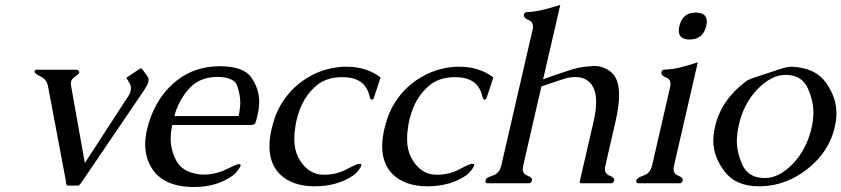

<svg xmlns="http://www.w3.org/2000/svg" viewBox="-20 -734 3370 769"><path d="M264.2 -393.1 319.8 -81.1 494.6 -350.1Q501.5 -360.4 503.4 -370.1Q504.4 -375 504.4 -379.9Q504.4 -392.1 497.6 -403.3L485.8 -422.4L537.6 -457Q541 -460 543.5 -460Q546.9 -460 550.3 -456.1L570.8 -428.2Q575.2 -422.4 575.2 -414.6Q575.2 -411.1 574.2 -406.7Q572.8 -399.4 567.9 -390.6Q554.7 -367.2 532.2 -335.9L304.7 -1Q301.3 3.9 298.3 6.8Q295.4 9.3 292.5 9.3H251.5Q248 9.3 246.6 6.3Q245.6 4.9 244.6 -1.2Q243.7 -7.3 243.7 -10.3L171.9 -390.6Q168 -409.2 154.8 -419.9Q146 -426.3 137 -430.7Q127.9 -435.1 123 -439.5Q120.1 -441.4 118.7 -445.8Q118.7 -447.8 118.7 -449.2Q119.1 -450.7 120.1 -452.1Q122.1 -454.6 126 -454.6H286.1Q289.6 -454.6 293.5 -452.1Q296.4 -448.7 297.4 -445.8Q297.4 -444.3 297.4 -443.4Q296.4 -439 290 -434.6Q270 -419.4 267.6 -414.6Q265.1 -410.2 264.2 -405.3Q262.7 -399.4 264.2 -393.1Z M859.4 -468.8Q955.6 -468.8 986.8 -423.3Q1018.1 -377.9 1018.1 -327.6Q1018.1 -300.3 1010.7 -269Q1005.9 -249.5 1002.9 -241.5Q1000 -233.4 981 -233.4H669.9Q663.6 -202.6 663.6 -176.3Q663.6 -134.3 685.1 -92.3Q706.5 -50.3 762.2 -38.6Q778.3 -34.7 795.9 -34.7Q842.3 -34.7 886 -55.7Q929.7 -76.7 935.8 -76.7Q941.9 -76.7 943.1 -75.4Q944.3 -74.2 943.4 -69.6Q942.4 -64.9 933.6 -53.2Q924.8 -41.5 920.2 -37.6Q915.5 -33.7 912.1 -30.8Q848.1 15.1 756.8 15.1Q628.9 14.2 584 -66.9Q561.5 -106.9 561.5 -156.2Q561.5 -184.1 568.8 -215.3Q574.7 -241.2 585.4 -269Q620.1 -359.4 690.9 -413.6Q761.7 -467.8 857.4 -468.8ZM935.5 -269Q941.9 -297.4 942.4 -323.2Q942.4 -351.6 930.7 -388.7Q918.9 -425.8 850.1 -425.8H844.7Q775.4 -423.8 734.6 -376Q693.8 -328.1 678.2 -269Z M1368.2 -466.8Q1447.8 -466.8 1504.4 -423.8L1477.1 -341.3Q1474.6 -335 1469.7 -335Q1469.2 -335 1468.8 -335Q1462.9 -335.4 1461.4 -344.7Q1451.7 -387.2 1424.6 -406Q1397.5 -424.8 1352.5 -424.8H1340.8Q1286.6 -421.9 1252.9 -395.5Q1189.5 -346.2 1168 -253.4Q1164.6 -239.3 1162.6 -223.6Q1158.7 -199.7 1158.7 -178.2Q1158.7 -135.3 1174.3 -104.5Q1205.6 -43.9 1260.3 -35.2Q1270 -34.2 1278.8 -34.2Q1327.1 -34.2 1368.2 -55.9Q1409.2 -77.6 1417.2 -77.6Q1425.3 -77.6 1427.2 -77.1Q1427.7 -74.7 1426.5 -69.3Q1425.3 -64 1416 -52Q1406.7 -40 1395.5 -31.7Q1331.1 12.2 1240.2 12.2Q1149.4 12.2 1099.1 -38.1Q1059.1 -80.1 1059.1 -148.4Q1059.1 -180.2 1067.9 -217.8Q1074.2 -244.6 1085 -274.9Q1130.9 -382.8 1233.9 -435.1Q1291.5 -463.9 1357.9 -466.8Z M1819.8 -466.8Q1899.4 -466.8 1956.1 -423.8L1928.7 -341.3Q1926.3 -335 1921.4 -335Q1920.9 -335 1920.4 -335Q1914.6 -335.4 1913.1 -344.7Q1903.3 -387.2 1876.2 -406Q1849.1 -424.8 1804.2 -424.8H1792.5Q1738.3 -421.9 1704.6 -395.5Q1641.1 -346.2 1619.6 -253.4Q1616.2 -239.3 1614.3 -223.6Q1610.4 -199.7 1610.4 -178.2Q1610.4 -135.3 1626 -104.5Q1657.2 -43.9 1711.9 -35.2Q1721.7 -34.2 1730.5 -34.2Q1778.8 -34.2 1819.8 -55.9Q1860.8 -77.6 1868.9 -77.6Q1877 -77.6 1878.9 -77.1Q1879.4 -74.7 1878.2 -69.3Q1877 -64 1867.7 -52Q1858.4 -40 1847.2 -31.7Q1782.7 12.2 1691.9 12.2Q1601.1 12.2 1550.8 -38.1Q1510.7 -80.1 1510.7 -148.4Q1510.7 -180.2 1519.5 -217.8Q1525.9 -244.6 1536.6 -274.9Q1582.5 -382.8 1685.5 -435.1Q1743.2 -463.9 1809.6 -466.8Z M2075.7 -71.3Q2073.7 -63.5 2073.7 -57.1Q2073.7 -37.6 2093.5 -30Q2113.3 -22.5 2110.6 -11.2Q2107.9 0 2098.1 0H1932.6Q1924.3 0 1924.3 -7.3Q1924.3 -9.3 1926 -15.9Q1927.7 -22.5 1954.1 -31Q1980.5 -39.6 1987.8 -71.3L2112.8 -613.8Q2114.7 -621.6 2114.7 -627.4Q2114.7 -647 2096.4 -654.3Q2078.1 -661.6 2078.1 -672.4Q2078.1 -673.8 2078.1 -675.3Q2080.6 -685.5 2090.8 -685.5Q2123.5 -687 2157 -695.3Q2190.4 -703.6 2224.1 -714.4L2155.3 -416.5Q2184.6 -426.8 2206.8 -434.6Q2229 -442.4 2263.4 -453.4Q2297.9 -464.4 2325.4 -467Q2353 -469.7 2359.4 -469.7Q2400.4 -469.7 2431.2 -441.9Q2459.5 -415.5 2459.5 -353Q2459.5 -309.1 2445.3 -247.1L2404.8 -71.3Q2402.8 -63.5 2402.8 -57.1Q2402.8 -37.6 2422.6 -30Q2442.4 -22.5 2439.7 -11.2Q2437 0 2427.2 0H2308.6Q2300.3 0 2301.8 -6.3L2357.4 -247.1Q2367.7 -292 2367.7 -325.2Q2367.7 -372.1 2347.7 -397.5Q2325.7 -425.3 2284.7 -425.3Q2261.2 -425.3 2240.5 -418.7Q2219.7 -412.1 2201.9 -406Q2184.1 -399.9 2171.4 -395.5Q2158.7 -391.1 2148.4 -387.7Z M2767.1 -683.6Q2810.5 -683.6 2811 -647.9Q2811 -639.6 2808.6 -629.9Q2795.9 -575.7 2742.2 -575.7Q2698.7 -575.7 2698.7 -611.3Q2698.7 -619.6 2701.2 -629.9Q2713.4 -683.6 2767.1 -683.6ZM2679.7 -71.3Q2677.7 -63.5 2677.7 -57.6Q2677.7 -38.1 2694.8 -31.2Q2717.3 -22.5 2714.4 -11.2Q2711.9 0 2702.1 0H2536.6Q2528.3 0 2528.3 -7.3Q2528.3 -9.3 2528.8 -11.2Q2531.2 -22.5 2558.1 -31.2Q2584.5 -40 2591.8 -71.3L2663.6 -383.8Q2665.5 -391.1 2665.5 -397.5Q2665.5 -417 2648.4 -423.3Q2628.4 -431.2 2628.9 -441.9Q2628.9 -443.4 2628.9 -444.8Q2631.3 -455.1 2641.6 -455.1Q2674.3 -456.1 2708 -464.8Q2741.2 -473.6 2774.9 -484.4Z M3323.2 -224.1Q3300.8 -126.5 3215.6 -58.6Q3130.4 9.3 3028.3 12.2H3020.5Q2926.8 12.2 2881.8 -47.6Q2836.9 -107.4 2836.9 -169.9Q2836.9 -196.3 2843.8 -225.6V-227.1Q2869.1 -334 2965.8 -406.7Q2977.1 -415.5 2996.8 -421.9Q3016.6 -428.2 3047.9 -438.7Q3079.1 -449.2 3106.4 -458Q3133.8 -466.8 3149.4 -466.8H3150.9Q3245.1 -462.9 3287.6 -403.6Q3330.1 -344.2 3330.1 -281.7Q3330.1 -255.4 3323.7 -227.1ZM3127 -434.1Q3069.8 -434.1 3014.4 -377.2Q2959 -320.3 2939.5 -234.9Q2931.2 -199.7 2931.2 -168.5Q2931.2 -123.5 2953.6 -73.7Q2976.1 -23.9 3036.6 -21H3043.5Q3100.1 -21 3155 -77.6Q3210 -134.3 3230 -219.7Q3237.8 -252.9 3237.8 -282.2Q3237.8 -284.2 3237.8 -285.6Q3237.8 -330.6 3215.3 -380.6Q3192.9 -430.7 3132.8 -434.1Z"/></svg>

Font: Caudex
Style: Italic
Weight: 400
Italic angle: -13°
Version: Version 1.04